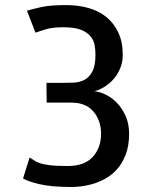

<svg xmlns="http://www.w3.org/2000/svg" viewBox="-20 -744 604 769"><path d="M358.4 -378.9Q380.9 -376 404.8 -364.3Q428.7 -352.5 449.2 -331.1Q469.7 -309.6 483.4 -278.8Q497.1 -248 497.1 -208Q497.1 -159.2 482.9 -123.5Q468.8 -87.9 447.3 -64.5Q425.8 -41 398.9 -26.9Q372.1 -12.7 346.7 -5.9Q321.3 1 300.3 2.9Q279.3 4.9 267.6 4.9Q185.5 4.9 138.2 -6.3Q90.8 -17.6 72.3 -29.3L98.6 -113.3Q107.4 -108.4 115.2 -102.5Q123 -96.7 137.7 -91.3Q152.3 -85.9 178.7 -82.5Q205.1 -79.1 251 -79.1Q318.4 -79.1 351.6 -115.7Q384.8 -152.3 384.8 -208Q384.8 -260.7 354.5 -296.9Q324.2 -333 265.6 -333H166H167L166 -412.1H232.4Q253.9 -412.1 275.9 -413.1Q297.9 -414.1 317.4 -423.8Q336.9 -433.6 349.6 -457Q362.3 -480.5 362.3 -524.4Q362.3 -542 359.4 -561.5Q356.4 -581.1 343.3 -597.7Q330.1 -614.3 304.7 -624.5Q279.3 -634.8 234.4 -634.8Q189.5 -634.8 162.6 -626.5Q135.7 -618.2 122.1 -613.3L87.9 -701.2Q111.3 -708 146 -715.8Q180.7 -723.6 246.1 -723.6Q292 -723.6 333 -712.4Q374 -701.2 404.8 -676.8Q435.5 -652.3 453.6 -614.3Q471.7 -576.2 471.7 -524.4Q471.7 -494.1 460.9 -469.2Q450.2 -444.3 433.6 -425.8Q417 -407.2 396.5 -395Q376 -382.8 358.4 -378.9Z"/></svg>

Font: Allerta
Style: Medium
Weight: 500
Designer: Matt McInerney
Foundry: Matt McInerney
Version: Version 1.0